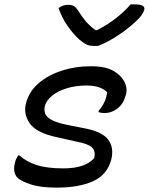

<svg xmlns="http://www.w3.org/2000/svg" viewBox="-20 -847 680 878"><path d="M428 -637H408Q392 -637 379 -642Q366 -647 343 -666Q316 -690 289 -728.5Q262 -767 248 -810Q258 -818 269 -821.5Q280 -825 291 -825Q309 -825 318.5 -819Q328 -813 339 -796Q352 -775 369.5 -753Q387 -731 417 -709H424Q477 -737 515 -767.5Q553 -798 577 -827H597Q645 -827 640 -803Q637 -793 628.5 -779.5Q620 -766 600 -748Q564 -714 518 -684Q472 -654 428 -637ZM397 -544Q446 -544 476.5 -533Q507 -522 529 -500Q547 -482 554.5 -459.5Q562 -437 556 -415L553 -406Q543 -370 516 -350Q489 -330 459 -330Q443 -330 431 -334V-340Q446 -357 456.5 -378.5Q467 -400 470 -425Q440 -456 376 -456Q327 -456 286 -443.5Q245 -431 218.5 -409.5Q192 -388 185 -362Q181 -344 186.5 -328Q192 -312 215.5 -299Q239 -286 287 -276L373 -259Q448 -244 475 -208Q502 -172 489 -118Q471 -48 406 -18.5Q341 11 239 11Q163 11 117 -5Q71 -21 58 -36Q49 -47 45.5 -63.5Q42 -80 49 -105Q51 -115 55 -122Q59 -129 63 -136H69Q100 -108 147 -92.5Q194 -77 270 -77Q369 -77 411 -124Q418 -156 401 -172.5Q384 -189 332 -199L238 -220Q146 -240 116 -283Q86 -326 99 -375Q112 -427 154.5 -464.5Q197 -502 260 -523Q323 -544 397 -544Z"/></svg>

Font: Recursive Mn Csl St
Style: Italic
Weight: 400
Italic angle: -15°
Monospace: yes
Version: Version 1.079;hotconv 1.0.112;makeotfexe 2.5.65598; ttfautoh